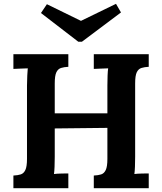

<svg xmlns="http://www.w3.org/2000/svg" viewBox="-20 -983 847 1003"><path d="M50 0V-66Q73 -67 88.5 -72Q104 -77 112.5 -95Q121 -113 121 -153V-536Q121 -563 122.5 -588Q124 -613 125 -626Q109 -625 85 -624.5Q61 -624 50 -623V-700H337V-634Q315 -633 299 -628Q283 -623 274.5 -605.5Q266 -588 266 -547V-391H541V-536Q541 -563 542 -588Q543 -613 545 -626Q529 -625 505 -624.5Q481 -624 470 -623V-700H757V-634Q735 -633 719 -628Q703 -623 694.5 -605.5Q686 -588 686 -547V-164Q686 -137 685 -112Q684 -87 682 -74Q698 -76 722.5 -76.5Q747 -77 757 -77V0H470V-66Q493 -67 508.5 -72Q524 -77 532.5 -95Q541 -113 541 -153V-315L266 -312V-164Q266 -137 265 -112Q264 -87 262 -74Q278 -76 302.5 -76.5Q327 -77 337 -77V0ZM389 -765 194 -915 225 -961 403 -874 586 -963 612 -918 408 -765Z"/></svg>

Font: Lora
Style: Weight 700
Weight: 700
Designer: Olga Karpushina, Alexei Vanyashin (Cyrillic)
Foundry: Cyreal
Version: Version 3.001